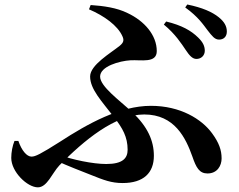

<svg xmlns="http://www.w3.org/2000/svg" viewBox="-20 -782 1040 836"><path d="M834.1 -525.4C855.9 -524.7 871.7 -540.4 871.7 -561C871.7 -580.8 863.8 -598.1 842.9 -618.4C811.9 -648.9 771.8 -671.7 703.5 -688.4L693.4 -675C743.4 -633.9 770.2 -591.7 788.6 -564.5C804.7 -540.2 817.6 -526.1 834.1 -525.4ZM514 15C605 15 650 -29.1 650 -103.6C650 -169.2 623 -230.5 555.2 -294.1C500.4 -345.2 415.9 -405.5 415.9 -448.4C415.9 -493.4 500.2 -516.6 548.2 -519.5C594 -522.2 662.6 -505.4 662.6 -559.5C662.6 -628.7 609 -690.9 534.6 -725.5C488.8 -748.1 431.5 -756.3 374.7 -760.1L367.5 -741.4C433.9 -713.1 492.5 -670.3 512.8 -624.6C520.2 -608.5 519.6 -597.6 501.4 -582.7C461.4 -550.4 372.4 -499.3 372.4 -449C372.4 -393.8 422 -342.5 476.6 -271.6C513.9 -224 535.7 -185.4 535.7 -130.1C535.7 -93.1 514.4 -67.9 442.7 -67.9C384 -67.9 294.3 -86.8 236.9 -108.1L222.6 -83.5C278.7 -57.8 332.1 -37.8 376.1 -20.3C431.7 2 464.7 15 514 15ZM144.9 33.7C185.5 33.7 206.5 -27.9 238.7 -62.1C345.6 -170.6 480.8 -283.6 608.1 -283.6C740.6 -283.6 789 -180.7 817.6 -100.4C834.1 -52.3 847.9 -26.7 883.5 -26.7C926.2 -26.7 944.9 -60.6 944.9 -92.2C944.9 -128.6 933.4 -160.7 903.6 -201.4C858.2 -263.7 765.2 -321.2 637.1 -321.2C502.3 -321.2 363.6 -244.4 240.7 -164.5C155.6 -110.7 134.2 -100.1 117 -100.1C96.7 -100.1 74.2 -126.6 59.9 -168.5L43 -168.2C34.4 -147.7 29 -118.9 29 -94.5C29 -33.7 98.8 33.7 144.9 33.7ZM933.8 -609.6C954.5 -609.6 967.7 -622.9 967.7 -644.7C967.7 -667.7 956.9 -687.2 932.4 -707C904 -729.9 860.9 -749 795.4 -762.4L786.5 -749.5C843.3 -708.9 865.7 -673.7 883.6 -650.4C903.2 -625.4 914.6 -609.6 933.8 -609.6Z"/></svg>

Font: Source Han Serif TW VF
Style: Regular
Weight: 250
Designer: Ryoko NISHIZUKA 西塚涼子 (kana & ideographs); Frank Grießhammer (Latin, Greek & Cyrillic); Wenlong ZHANG 张文龙 (bopomofo); San
Foundry: Adobe
Version: Version 2.002;hotconv 1.1.0;makeotfexe 2.6.0